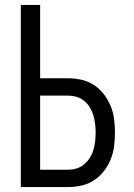

<svg xmlns="http://www.w3.org/2000/svg" viewBox="-20 -755 540 775"><path d="M64 0V-735H142V-439H254Q282 -439 309 -433Q336 -427 359 -412Q382 -397 399 -375Q416 -353 426.5 -327.5Q437 -302 440.5 -274.5Q444 -247 444 -220Q444 -192 440.5 -164.5Q437 -137 426.5 -111.5Q416 -86 399 -64Q382 -42 359 -27Q336 -12 309 -6Q282 0 254 0ZM142 -70H254Q272 -70 289 -75Q306 -80 319.5 -91.5Q333 -103 342.5 -118Q352 -133 357 -150Q362 -167 364 -184.5Q366 -202 366 -220Q366 -237 364 -254.5Q362 -272 357 -289Q352 -306 342.5 -321.5Q333 -337 319.5 -348Q306 -359 289 -364Q272 -369 254 -369H142Z"/></svg>

Font: Iosevka NFM
Style: Regular
Weight: 400
Monospace: yes
Designer: Belleve Invis
Foundry: Belleve Invis
Version: Version 29.0.4; ttfautohint (v1.8.4);Nerd Fonts 3.3.0